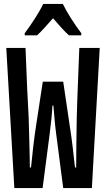

<svg xmlns="http://www.w3.org/2000/svg" viewBox="-20 -958 540 978"><path d="M106 -789V-778H169C191 -798 220 -831 250 -865C279 -831 306 -801 331 -778H394V-789C359 -835 322 -893 300 -938H200C181 -897 140 -834 106 -789ZM53 0H197L233 -276C240 -328 245 -379 247 -420H252C256 -378 259 -328 266 -277L302 0H448L488 -714H384C380 -596 374 -479 371 -361C370 -307 368 -168 368 -105H362C356 -160 346 -252 336 -312L302 -542H198L163 -313C155 -263 143 -161 138 -105H132C132 -160 128 -284 126 -360C122 -424 115 -574 110 -714H12Z"/></svg>

Font: Noto Sans Mono ExtraCondensed SemiBold
Style: Regular
Weight: 600
Width: 2
Designer: Monotype Design Team
Foundry: Monotype Imaging Inc.
Version: Version 2.014